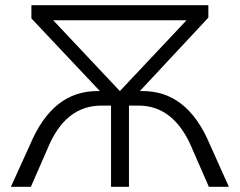

<svg xmlns="http://www.w3.org/2000/svg" viewBox="-20 -720 924 740"><path d="M789 -163C729 -306 641 -369 530 -369H519L783 -652V-700H101V-649L365 -369H355C243 -369 156 -305 96 -163L22 0H99L162 -144C209 -261 280 -313 371 -313H408V0H477V-313H515C603 -313 675 -260 722 -144L785 0H862ZM185 -642H699L442 -369Z"/></svg>

Font: Talent
Style: Regular
Weight: 400
Designer: Mike Powis
Version: Version 1.001;hotconv 1.0.109;makeotfexe 2.5.65596